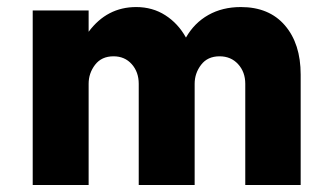

<svg xmlns="http://www.w3.org/2000/svg" viewBox="-20 -530 945 550"><path d="M669.9 -509.8Q751 -509.8 796.1 -457.3Q841.3 -404.8 841.3 -316.4V0H682.6V-290Q682.6 -323.7 662.1 -346.2Q641.6 -368.7 608.9 -368.7Q574.7 -368.7 556.2 -344.5Q537.6 -320.3 537.6 -290V0H377.4V-290Q377.4 -323.7 357.4 -346.2Q337.4 -368.7 305.2 -368.7Q271 -368.7 252.4 -344.5Q233.9 -320.3 233.9 -290V0H73.7V-500H233.9V-439Q286.6 -509.8 370.1 -509.8Q417 -509.8 453.6 -486.3Q490.2 -462.9 512.7 -422.4Q536.6 -464.4 576.9 -487.1Q617.2 -509.8 669.9 -509.8Z"/></svg>

Font: Now
Style: Bold
Weight: 700
Designer: Alfredo Marco Pradil
Foundry: Alfredo Marco Pradil
Version: Version 1.002;PS 001.002;hotconv 1.0.88;makeotf.lib2.5.64775